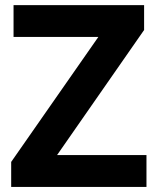

<svg xmlns="http://www.w3.org/2000/svg" viewBox="-20 -734 619 754"><path d="M555.2 -125H204.1L545.9 -616.2V-713.9H33.2V-588.9H366.2L23.9 -98.1V0H555.2Z"/></svg>

Font: Sahel
Style: Bold
Weight: 700
Foundry: Saber Rastikerdar (saber.rastikerdar@gmail.com)
Version: Version 3.4.0